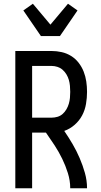

<svg xmlns="http://www.w3.org/2000/svg" viewBox="-20 -1008 540 1028"><path d="M62 0V-735H256Q283 -735 310 -729Q337 -723 360.5 -708.5Q384 -694 401 -672Q418 -650 428 -624.5Q438 -599 442 -571.5Q446 -544 446 -516Q446 -484 440.5 -451.5Q435 -419 420 -390.5Q405 -362 380 -340Q355 -318 324 -307Q348 -272 369 -236Q390 -200 406.5 -161.5Q423 -123 434.5 -82.5Q446 -42 446 0H356Q356 -41 343.5 -81Q331 -121 313 -158Q295 -195 272.5 -229.5Q250 -264 226 -298H152V0ZM256 -378Q272 -378 287.5 -382.5Q303 -387 315 -397.5Q327 -408 335.5 -422.5Q344 -437 348.5 -452.5Q353 -468 354.5 -484Q356 -500 356 -516Q356 -532 354.5 -548.5Q353 -565 348.5 -580.5Q344 -596 335.5 -610Q327 -624 315 -634.5Q303 -645 287.5 -650Q272 -655 256 -655H152V-378ZM199 -815 105 -952 156 -988 250 -876 344 -988 395 -952 301 -815Z"/></svg>

Font: Iosevka Term Curly Medium
Style: Regular
Weight: 500
Designer: Belleve Invis
Foundry: Belleve Invis
Version: Version 32.3.0